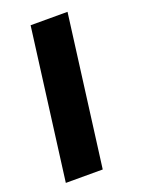

<svg xmlns="http://www.w3.org/2000/svg" viewBox="-109 -582 467 635"><g transform="rotate(-20 125.0 -265.0)"><path d="M11.2 0 80.1 -529.8H210L141.1 0Z"/></g></svg>

Font: Cooper Hewitt
Style: Semibold Italic
Weight: 710
Designer: Village Type and Design LLC
Foundry: Cooper Hewitt Smithsonian Design Museum
Version: 1.000